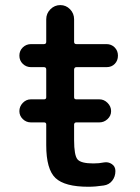

<svg xmlns="http://www.w3.org/2000/svg" viewBox="-20 -710 540 740"><path d="M98.6 -327.1H149.4Q158.2 -327.1 158.2 -335V-442.4Q158.2 -451.2 149.4 -451.2H99.6Q81.1 -451.2 67.9 -463.9Q54.7 -476.6 54.7 -495.6Q54.7 -514.6 67.9 -527.3Q81.1 -540 99.6 -540H149.4Q158.2 -540 158.2 -548.8V-635.7Q158.2 -658.2 174.3 -674.3Q190.4 -690.4 212.4 -690.4Q234.4 -690.4 250 -674.3Q265.6 -658.2 265.6 -635.7V-548.8Q265.6 -540 274.4 -540H390.6Q409.2 -540 421.9 -527.3Q434.6 -514.6 434.6 -495.6Q434.6 -476.6 422.4 -463.9Q410.2 -451.2 390.6 -451.2H274.4Q266.6 -451.2 265.6 -442.4V-335Q265.6 -327.1 274.4 -327.1H363.3Q380.9 -327.1 394.5 -313.5Q408.2 -299.8 408.2 -281.7Q408.2 -263.7 394.5 -251Q380.9 -238.3 363.3 -238.3H274.4Q266.6 -238.3 265.6 -230.5V-169.9Q265.6 -111.3 278.8 -95.7Q292 -80.1 339.8 -80.1Q362.3 -80.1 380.9 -84Q397.5 -86.9 411.1 -77.6Q424.8 -68.4 424.8 -50.8Q424.8 -29.3 412.6 -13.7Q400.4 2 379.9 4.9Q347.7 9.8 320.3 9.8Q229.5 9.8 193.8 -23.9Q158.2 -57.6 158.2 -150.4V-230.5Q158.2 -238.3 149.4 -238.3H98.6Q81.1 -238.3 67.9 -251Q54.7 -263.7 54.7 -281.7Q54.7 -299.8 67.9 -313.5Q81.1 -327.1 98.6 -327.1Z"/></svg>

Font: Rounded Mgen+ 2m medium
Style: Regular
Weight: 500
Designer: [Source Han Sans]
Ryoko NISHIZUKA  (kana & ideographs); Paul D. Hunt (Latin, Greek & Cyrillic); Wenlong ZHANG  (bopomofo
Version: Version 1.059.20150602